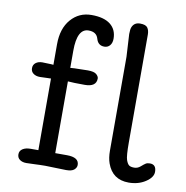

<svg xmlns="http://www.w3.org/2000/svg" viewBox="-86 -860 922 951"><g transform="rotate(10 375.5 -385.0)"><path d="M307.1 0 201.2 -2.9Q183.6 -2.9 173.3 -2.4L151.9 -1.5Q127 0 106.9 0Q86.9 0 74 -9.3Q61 -18.6 61 -36.1Q61 -53.7 76.2 -63.5Q91.3 -73.2 116.2 -73.2H154.8V-433.6Q151.9 -433.1 149.4 -433.1H144Q119.1 -431.6 99.1 -431.6Q79.1 -431.6 66.2 -441.2Q53.2 -450.7 53.2 -468Q53.2 -485.4 66.2 -495.1Q79.1 -504.9 99.1 -504.9Q119.1 -504.9 144 -503.4L154.8 -502.4V-606Q154.8 -685.1 195.3 -731.7Q235.8 -778.3 298.6 -778.3Q361.3 -778.3 393.6 -752.7Q425.8 -727.1 425.8 -681.2Q425.8 -659.7 415 -647.2Q404.3 -634.8 387.2 -634.8Q355.5 -634.8 346.4 -667.5Q337.4 -700.2 297.4 -700.2Q239.7 -700.2 239.7 -588.4V-502L259.8 -503.4Q295.4 -504.9 327.4 -504.9Q359.4 -504.9 371.1 -494.4Q382.8 -483.9 382.8 -473.6Q382.8 -431.6 324.7 -431.6Q266.6 -431.6 239.7 -434.1V-73.2H298.3Q359.4 -73.2 359.4 -34.7Q359.4 -21 347.4 -10.5Q335.4 0 307.1 0ZM710.9 -104.5Q742.7 -104.5 742.7 -67.4Q742.7 -39.6 706.8 -16.1Q670.9 7.3 622.6 7.3Q541 7.3 513.7 -69.8Q504.4 -96.2 504.4 -132.3V-604L498 -717.8Q498 -742.7 502.9 -753.4Q513.7 -778.3 542.5 -778.3Q571.3 -778.3 580.3 -765.1Q589.4 -752 589.4 -731.4V-188Q589.4 -119.6 596.2 -100.8Q603 -82 611.3 -76.2Q619.6 -70.3 637 -70.3Q654.3 -70.3 668.2 -82.5Q682.1 -94.7 689.9 -99.6Q697.8 -104.5 710.9 -104.5Z"/></g></svg>

Font: Oldenburg
Style: Regular
Weight: 400
Designer: Nicole Fally
Foundry: Nicole Fally
Version: Version 1.001